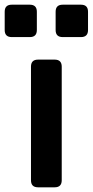

<svg xmlns="http://www.w3.org/2000/svg" viewBox="-83 -798 395 818"><path d="M79 0Q49 0 49 -30V-514Q49 -544 79 -544H150Q180 -544 180 -514V-30Q180 0 150 0ZM-33 -640Q-63 -640 -63 -670V-748Q-63 -778 -33 -778H44Q74 -778 74 -748V-670Q74 -640 44 -640ZM184 -640Q154 -640 154 -670V-748Q154 -778 184 -778H262Q292 -778 292 -748V-670Q292 -640 262 -640Z"/></svg>

Font: Pitagon Sans Text
Style: Bold
Weight: 700
Designer: Travis Tran
Foundry: Pitagon
Version: Version 1.001; ttfautohint (v1.8.4.7-5d5b);gftools[0.9.26]